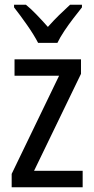

<svg xmlns="http://www.w3.org/2000/svg" viewBox="-20 -786 393 806"><path d="M327 0H29V-56L228 -468H41V-537H320V-476L123 -69H327ZM140 -606Q123 -639 94 -680.5Q65 -722 39 -755V-766H89Q110 -749 134 -724Q158 -699 181 -673Q207 -702 227.5 -722Q248 -742 274 -766H324V-755Q308 -735 288 -709Q268 -683 250 -656Q232 -629 221 -606Z"/></svg>

Font: Noto Sans Myanmar Condensed
Style: Regular
Weight: 400
Width: 3
Designer: Monotype Design Team
Foundry: Monotype Imaging Inc.
Version: Version 2.107; ttfautohint (v1.8.4.7-5d5b)